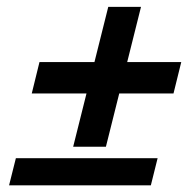

<svg xmlns="http://www.w3.org/2000/svg" viewBox="-20 -585 561 570"><path d="M74.3 -307.6 97.2 -400.7H260.4L301.4 -564.6H398.6L357.6 -400.7H518.1L495.1 -307.6H334L294.4 -149.3H197.2L236.8 -307.6ZM6.9 -34.7 27.1 -115.3H447.9L427.8 -34.7Z"/></svg>

Font: Afacad
Style: Italic
Weight: 400
Italic angle: -14°
Designer: Kristian Moeller
Foundry: Dicotype
Version: Version 1.000